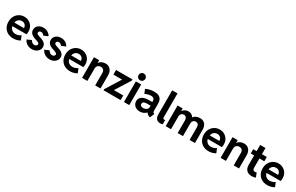

<svg xmlns="http://www.w3.org/2000/svg" viewBox="249 -2485 6493 4215"><g transform="rotate(30 3495.5 -377.0)"><path d="M299.8 7.8Q217.3 7.8 156.2 -26.6Q95.2 -61 61.8 -121.8Q28.3 -182.6 28.3 -260.7Q28.3 -343.3 62.7 -403.6Q97.2 -463.9 154.5 -497.1Q211.9 -530.3 280.3 -530.3Q345.2 -530.3 399.2 -500.2Q453.1 -470.2 485.8 -415.8Q518.6 -361.3 518.6 -287.1Q518.6 -270 516.6 -254.4Q514.6 -238.8 510.7 -217.8H128.9V-307.6H394.5Q394.5 -341.3 379.9 -366.7Q365.2 -392.1 339.6 -406.5Q314 -420.9 280.3 -420.9Q239.3 -420.9 209.2 -401.1Q179.2 -381.3 162.8 -346.2Q146.5 -311 146.5 -264.6Q146.5 -216.3 164.6 -179.7Q182.6 -143.1 216.3 -122.3Q250 -101.6 295.9 -101.6Q321.8 -101.6 346.2 -107.7Q370.6 -113.8 391.6 -124Q412.6 -134.3 427.7 -146.5L471.7 -40Q440.4 -18.6 395.8 -5.4Q351.1 7.8 299.8 7.8Z M772.9 7.8Q725.1 7.8 683.3 -9.3Q641.6 -26.4 611.1 -55.4Q580.6 -84.5 566.9 -120.1L677.2 -168.9Q689 -142.6 714.8 -121.6Q740.7 -100.6 772.9 -100.6Q792.5 -100.6 807.9 -107.9Q823.2 -115.2 832.3 -127.2Q841.3 -139.2 841.3 -152.3Q841.3 -168.9 828.9 -180.9Q816.4 -192.9 797.6 -201.2Q778.8 -209.5 759 -215.3Q739.3 -221.2 725.1 -225.6Q689.9 -236.3 657.2 -255.4Q624.5 -274.4 603.5 -304.7Q582.5 -335 582.5 -378.9Q582.5 -424.3 606.2 -458.7Q629.9 -493.2 670.4 -512.2Q710.9 -531.3 761.2 -531.3Q828.1 -531.3 878.9 -499.8Q929.7 -468.3 950.7 -421.9L843.3 -377Q834.5 -391.6 815.7 -408.2Q796.9 -424.8 766.1 -424.8Q740.7 -424.8 723.6 -411.9Q706.5 -398.9 706.5 -377Q706.5 -357.9 719.5 -346.2Q732.4 -334.5 755.9 -325.7Q779.3 -316.9 811 -306.6Q832 -300.3 858.2 -289.8Q884.3 -279.3 908.4 -262.2Q932.6 -245.1 948.5 -219Q964.4 -192.9 964.4 -155.3Q964.4 -107.4 938 -70.6Q911.6 -33.7 868.2 -12.9Q824.7 7.8 772.9 7.8Z M1222.2 7.8Q1174.3 7.8 1132.6 -9.3Q1090.8 -26.4 1060.3 -55.4Q1029.8 -84.5 1016.1 -120.1L1126.5 -168.9Q1138.2 -142.6 1164.1 -121.6Q1189.9 -100.6 1222.2 -100.6Q1241.7 -100.6 1257.1 -107.9Q1272.5 -115.2 1281.5 -127.2Q1290.5 -139.2 1290.5 -152.3Q1290.5 -168.9 1278.1 -180.9Q1265.6 -192.9 1246.8 -201.2Q1228 -209.5 1208.3 -215.3Q1188.5 -221.2 1174.3 -225.6Q1139.2 -236.3 1106.4 -255.4Q1073.7 -274.4 1052.7 -304.7Q1031.7 -335 1031.7 -378.9Q1031.7 -424.3 1055.4 -458.7Q1079.1 -493.2 1119.6 -512.2Q1160.2 -531.3 1210.4 -531.3Q1277.3 -531.3 1328.1 -499.8Q1378.9 -468.3 1399.9 -421.9L1292.5 -377Q1283.7 -391.6 1264.9 -408.2Q1246.1 -424.8 1215.3 -424.8Q1189.9 -424.8 1172.9 -411.9Q1155.8 -398.9 1155.8 -377Q1155.8 -357.9 1168.7 -346.2Q1181.6 -334.5 1205.1 -325.7Q1228.5 -316.9 1260.3 -306.6Q1281.3 -300.3 1307.4 -289.8Q1333.5 -279.3 1357.7 -262.2Q1381.8 -245.1 1397.7 -219Q1413.6 -192.9 1413.6 -155.3Q1413.6 -107.4 1387.2 -70.6Q1360.8 -33.7 1317.4 -12.9Q1273.9 7.8 1222.2 7.8Z M1741.2 7.8Q1658.7 7.8 1597.7 -26.6Q1536.6 -61 1503.2 -121.8Q1469.7 -182.6 1469.7 -260.7Q1469.7 -343.3 1504.2 -403.6Q1538.6 -463.9 1595.9 -497.1Q1653.3 -530.3 1721.7 -530.3Q1786.6 -530.3 1840.6 -500.2Q1894.5 -470.2 1927.2 -415.8Q1960 -361.3 1960 -287.1Q1960 -270 1958 -254.4Q1956.1 -238.8 1952.1 -217.8H1570.3V-307.6H1835.9Q1835.9 -341.3 1821.3 -366.7Q1806.6 -392.1 1781 -406.5Q1755.4 -420.9 1721.7 -420.9Q1680.7 -420.9 1650.6 -401.1Q1620.6 -381.3 1604.2 -346.2Q1587.9 -311 1587.9 -264.6Q1587.9 -216.3 1606 -179.7Q1624 -143.1 1657.7 -122.3Q1691.4 -101.6 1737.3 -101.6Q1763.2 -101.6 1787.6 -107.7Q1812 -113.8 1833 -124Q1854 -134.3 1869.1 -146.5L1913.1 -40Q1881.8 -18.6 1837.2 -5.4Q1792.5 7.8 1741.2 7.8Z M2044.9 0V-523.4H2175.8V-456.1H2198.2L2156.3 -406.2Q2167 -447.3 2193.8 -475.1Q2220.7 -502.9 2258.1 -517.1Q2295.4 -531.3 2337.9 -531.3Q2394 -531.3 2432.9 -505.6Q2471.7 -480 2491.7 -437Q2511.7 -394 2511.7 -340.8V0H2377V-311.5Q2377 -363.8 2351.3 -390.4Q2325.7 -417 2282.2 -417Q2253.4 -417 2230 -404.8Q2206.5 -392.6 2193.1 -368.9Q2179.7 -345.2 2179.7 -310.5V0Z M2589 0V-27.8L2822.6 -402.2V-406.1H2604.6V-523.1H3020.6V-494.2L2787 -120.9V-117H3021.4V0Z M3106.3 0V-523.1H3241V0ZM3173.6 -589.5Q3137.7 -589.5 3112.9 -614.6Q3088.1 -639.6 3088.1 -675.1Q3088.1 -711.4 3112.9 -736Q3137.7 -760.7 3173.6 -760.7Q3209.7 -760.7 3234.4 -736Q3259.2 -711.4 3259.2 -675.1Q3259.2 -639.6 3234.4 -614.6Q3209.7 -589.5 3173.6 -589.5Z M3505.4 7.8Q3452.6 7.8 3412.6 -13.4Q3372.6 -34.7 3350.1 -70.8Q3327.6 -106.9 3327.6 -152.3Q3327.6 -199.2 3353.3 -235.1Q3378.9 -271 3429.7 -291.3Q3480.5 -311.5 3555.2 -311.5H3671.4V-222.7H3556.2Q3509.3 -222.7 3482.9 -207Q3456.5 -191.4 3456.5 -158.2Q3456.5 -138.2 3466.6 -124.3Q3476.6 -110.4 3494.6 -103Q3512.7 -95.7 3535.6 -95.7Q3556.6 -95.7 3584.5 -105Q3612.3 -114.3 3633.1 -135Q3653.8 -155.8 3653.8 -189.5V-243.2L3645 -269.5V-336.9Q3645 -354 3640.1 -368.7Q3635.3 -383.3 3624.3 -394.5Q3613.3 -405.8 3595.5 -411.9Q3577.6 -418 3552.2 -418Q3527.3 -418 3500 -412.6Q3472.7 -407.2 3448 -398.2Q3423.3 -389.2 3405.8 -377.9L3361.8 -482.4Q3381.8 -494.1 3414.1 -505.1Q3446.3 -516.1 3486.6 -523.2Q3526.9 -530.3 3570.8 -530.3Q3642.6 -530.3 3683.6 -510.7Q3724.6 -491.2 3743.9 -461.2Q3763.2 -431.2 3768.6 -398.4Q3773.9 -365.7 3773.9 -338.9V-175.8Q3773.9 -146 3780 -131.1Q3786.1 -116.2 3804.2 -110.4L3815.9 -106.4L3767.1 7.8L3751.5 2Q3708.5 -14.2 3689 -35.9Q3669.4 -57.6 3666.5 -79.1L3691.9 -62.5H3648.9L3678.2 -76.2Q3661.6 -43 3614 -17.6Q3566.4 7.8 3505.4 7.8Z M4025.2 7.8Q3981.7 7.8 3953 -11Q3924.3 -29.8 3909.8 -62.2Q3895.4 -94.5 3895.4 -135.1V-752H4030.2V-151.3Q4030.2 -139.6 4033 -129.6Q4035.8 -119.6 4043.4 -113.5Q4050.9 -107.3 4065.5 -107.3Q4072.8 -107.3 4078.2 -108.7Q4083.7 -110 4087.9 -111.2V-2.5Q4075.3 2.1 4058.8 5Q4042.2 7.8 4025.2 7.8Z M4164.5 0V-523.1H4293.7V-457.7H4313.2L4267.7 -403.5Q4291.5 -465.2 4335.3 -498Q4379 -530.9 4438.1 -530.9Q4490.6 -530.9 4526.9 -505.2Q4563.2 -479.5 4580 -433.4L4554 -457.7H4589L4556.3 -433.4Q4582.8 -482.4 4629.7 -506.6Q4676.7 -530.9 4731.8 -530.9Q4781.3 -530.9 4814.9 -513.7Q4848.6 -496.6 4868.5 -468Q4888.5 -439.5 4897.4 -404.9Q4906.2 -370.3 4906.2 -335.7V0H4770.9V-317Q4770.9 -365.6 4749.8 -391.3Q4728.6 -416.9 4690.5 -416.9Q4665.8 -416.9 4645.9 -405.7Q4626.1 -394.6 4614.3 -372.5Q4602.5 -350.3 4602.5 -317V0H4467.7V-317Q4467.7 -365.6 4446.4 -391.3Q4425 -416.9 4386.9 -416.9Q4350.1 -416.9 4324.7 -391.5Q4299.3 -366 4299.3 -315.3V0Z M5252.9 7.8Q5170.4 7.8 5109.4 -26.6Q5048.3 -61 5014.9 -121.8Q4981.4 -182.6 4981.4 -260.7Q4981.4 -343.3 5015.9 -403.6Q5050.3 -463.9 5107.7 -497.1Q5165 -530.3 5233.4 -530.3Q5298.3 -530.3 5352.3 -500.2Q5406.3 -470.2 5439 -415.8Q5471.7 -361.3 5471.7 -287.1Q5471.7 -270 5469.7 -254.4Q5467.8 -238.8 5463.9 -217.8H5082V-307.6H5347.7Q5347.7 -341.3 5333 -366.7Q5318.4 -392.1 5292.7 -406.5Q5267.1 -420.9 5233.4 -420.9Q5192.4 -420.9 5162.4 -401.1Q5132.3 -381.3 5116 -346.2Q5099.6 -311 5099.6 -264.6Q5099.6 -216.3 5117.7 -179.7Q5135.7 -143.1 5169.4 -122.3Q5203.1 -101.6 5249 -101.6Q5274.9 -101.6 5299.3 -107.7Q5323.7 -113.8 5344.7 -124Q5365.7 -134.3 5380.9 -146.5L5424.8 -40Q5393.6 -18.6 5348.9 -5.4Q5304.2 7.8 5252.9 7.8Z M5556.6 0V-523.4H5687.5V-456.1H5710L5668 -406.2Q5678.7 -447.3 5705.6 -475.1Q5732.4 -502.9 5769.8 -517.1Q5807.1 -531.3 5849.6 -531.3Q5905.8 -531.3 5944.6 -505.6Q5983.4 -480 6003.4 -437Q6023.4 -394 6023.4 -340.8V0H5888.7V-311.5Q5888.7 -363.8 5863 -390.4Q5837.4 -417 5793.9 -417Q5765.1 -417 5741.7 -404.8Q5718.3 -392.6 5704.8 -368.9Q5691.4 -345.2 5691.4 -310.5V0Z M6347.2 7.8Q6257.8 7.8 6212.6 -41.7Q6167.5 -91.3 6167.5 -168.9V-679.7H6302.2V-176.8Q6302.2 -141.1 6319.6 -125.7Q6336.9 -110.4 6360.8 -110.4Q6372.1 -110.4 6382.6 -113Q6393.1 -115.7 6400.9 -120.1L6444.8 -13.7Q6424.3 -2.9 6399.7 2.4Q6375 7.8 6347.2 7.8ZM6081.5 -414.1V-523.4H6425.3V-414.1Z M6742.2 7.8Q6659.7 7.8 6598.6 -26.6Q6537.6 -61 6504.1 -121.8Q6470.7 -182.6 6470.7 -260.7Q6470.7 -343.3 6505.1 -403.6Q6539.6 -463.9 6596.9 -497.1Q6654.3 -530.3 6722.7 -530.3Q6787.6 -530.3 6841.6 -500.2Q6895.5 -470.2 6928.2 -415.8Q6960.9 -361.3 6960.9 -287.1Q6960.9 -270 6959 -254.4Q6957 -238.8 6953.1 -217.8H6571.3V-307.6H6836.9Q6836.9 -341.3 6822.3 -366.7Q6807.6 -392.1 6782 -406.5Q6756.3 -420.9 6722.7 -420.9Q6681.6 -420.9 6651.6 -401.1Q6621.6 -381.3 6605.2 -346.2Q6588.9 -311 6588.9 -264.6Q6588.9 -216.3 6606.9 -179.7Q6625 -143.1 6658.7 -122.3Q6692.4 -101.6 6738.3 -101.6Q6764.2 -101.6 6788.6 -107.7Q6813 -113.8 6834 -124Q6855 -134.3 6870.1 -146.5L6914.1 -40Q6882.8 -18.6 6838.1 -5.4Q6793.5 7.8 6742.2 7.8Z"/></g></svg>

Font: Reddit Sans
Style: Regular
Weight: 400
Designer: Stephen Hutchings
Foundry: Reddit
Version: Version 1.014